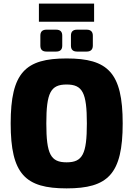

<svg xmlns="http://www.w3.org/2000/svg" viewBox="-20 -1027 737 1061"><path d="M195 -1007V-907H500V-1007ZM290 -863H237C214 -863 203 -852 203 -830V-775C203 -753 214 -742 237 -742H290C313 -742 324 -753 324 -775V-830C324 -852 313 -863 290 -863ZM459 -863H406C383 -863 372 -852 372 -830V-775C372 -753 383 -742 406 -742H459C481 -742 493 -753 493 -775V-830C493 -852 481 -863 459 -863ZM348 -704C120 -704 39 -626 39 -345C39 -64 120 14 348 14C576 14 658 -64 658 -345C658 -626 576 -704 348 -704ZM348 -560C436 -560 460 -515 460 -345C460 -175 436 -130 348 -130C260 -130 236 -175 236 -345C236 -515 260 -560 348 -560Z"/></svg>

Font: Exo 2 Extra Bold
Style: Regular
Weight: 800
Designer: Natanael Gama
Version: Version 1.001;PS 001.001;hotconv 1.0.88;makeotf.lib2.5.64775